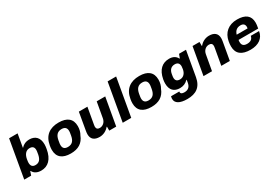

<svg xmlns="http://www.w3.org/2000/svg" viewBox="57 -1865 4587 3203"><g transform="rotate(-30 2351.0 -263.5)"><path d="M341 12C471 12 565 -73 596 -255C602 -287 605 -316 605 -342C605 -473 535 -539 421 -539C361 -539 307 -517 270 -473H263L307 -724H143L17 0H150L175 -73H182C209 -15 268 12 341 12ZM302 -116C243 -116 219 -151 219 -207C219 -220 220 -235 227 -275C242 -357 285 -411 354 -411C414 -411 439 -382 439 -327C439 -314 437 -298 428 -246C411 -161 376 -116 302 -116Z M911 12C1054 12 1149 -45 1197 -170C1223 -213 1238 -265 1238 -327C1238 -470 1147 -539 988 -539C816 -539 701 -456 671 -280C666 -253 663 -226 663 -199C663 -56 754 12 911 12ZM923 -107C856 -107 828 -139 828 -199C828 -212 829 -228 839 -282C855 -371 895 -420 977 -420C1043 -420 1072 -387 1072 -328C1072 -314 1071 -298 1061 -245C1045 -155 1005 -107 923 -107Z M1465 13C1536 13 1603 -21 1647 -75H1654V1H1788L1881 -527H1717L1664 -229C1652 -161 1601 -116 1541 -116C1501 -116 1478 -135 1478 -177C1478 -186 1480 -197 1482 -209L1538 -527H1373L1315 -193C1311 -169 1308 -147 1308 -126C1308 -33 1366 13 1465 13Z M1914 0H2078L2205 -724H2041Z M2464 12C2607 12 2702 -45 2750 -170C2776 -213 2791 -265 2791 -327C2791 -470 2700 -539 2541 -539C2369 -539 2254 -456 2224 -280C2219 -253 2216 -226 2216 -199C2216 -56 2307 12 2464 12ZM2476 -107C2409 -107 2381 -139 2381 -199C2381 -212 2382 -228 2392 -282C2408 -371 2448 -420 2530 -420C2596 -420 2625 -387 2625 -328C2625 -314 2624 -298 2614 -245C2598 -155 2558 -107 2476 -107Z M3048 197C3216 197 3322 127 3353 -49L3437 -527H3303L3276 -454H3269C3242 -510 3188 -539 3116 -539C2985 -539 2892 -459 2861 -289C2856 -261 2854 -236 2854 -213C2854 -84 2922 -22 3033 -22C3095 -22 3148 -44 3190 -88H3197C3194 -73 3191 -54 3188 -35C3176 32 3139 75 3062 75C3016 75 2991 61 2991 32C2991 28 2991 24 2992 20H2833C2827 42 2826 60 2826 69C2826 149 2901 197 3048 197ZM3105 -148C3045 -148 3021 -178 3021 -228C3021 -240 3022 -253 3029 -292C3041 -367 3081 -411 3152 -411C3210 -411 3236 -378 3236 -326C3236 -314 3234 -301 3230 -273C3218 -201 3174 -148 3105 -148Z M3470 0H3634L3687 -297C3699 -366 3749 -410 3810 -410C3850 -410 3873 -391 3873 -350C3873 -340 3871 -329 3869 -317L3813 0H3977L4036 -334C4040 -358 4043 -380 4043 -400C4043 -494 3984 -539 3885 -539C3815 -539 3748 -506 3704 -451H3697V-527H3563Z M4373 12C4527 12 4628 -59 4649 -188H4489C4480 -133 4441 -102 4373 -102C4304 -102 4275 -132 4275 -192C4275 -204 4276 -219 4279 -231H4657C4667 -281 4670 -313 4670 -339C4670 -475 4584 -539 4425 -539C4258 -539 4152 -446 4124 -294C4118 -263 4115 -231 4115 -199C4115 -55 4208 12 4373 12ZM4295 -322C4315 -388 4356 -426 4427 -426C4478 -426 4508 -401 4508 -349C4508 -341 4507 -331 4505 -322Z"/></g></svg>

Font: Archivo ExtraBold
Style: Italic
Weight: 800
Italic angle: -10°
Designer: Hector Gatti
Foundry: Omnibus-Type
Version: Version 2.001